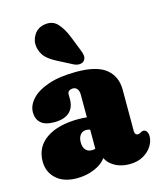

<svg xmlns="http://www.w3.org/2000/svg" viewBox="-108 -783 730 872"><g transform="rotate(-15 257.0 -347.0)"><path d="M278 -80V-94L260.5 -95V-352Q260.5 -369 253.2 -379Q246 -389 232 -389Q222.5 -389 215 -383.8Q207.5 -378.5 207.5 -369V-345.5Q207.5 -305 183 -283.8Q158.5 -262.5 112.5 -262.5Q69.5 -262.5 49.5 -280.8Q29.5 -299 29.5 -331Q29.5 -363.5 56 -392.5Q82.5 -421.5 135.5 -439.8Q188.5 -458 267.5 -458Q364 -458 407 -422.5Q450 -387 450 -325V-129.5Q450 -123 453.2 -117.2Q456.5 -111.5 465.5 -111.5Q470 -111.5 473.2 -113Q476.5 -114.5 479.5 -116.5Q482 -118 485.2 -119.2Q488.5 -120.5 492.5 -120.5Q502.5 -120.5 508 -111.2Q513.5 -102 513.5 -89.5Q513.5 -66 499 -43Q484.5 -20 457.8 -5Q431 10 394 10Q344.5 10 311.2 -15.5Q278 -41 278 -80ZM14.5 -103.5Q14.5 -172 69.8 -210Q125 -248 222 -248Q243 -248 261 -245.5Q279 -243 290 -238L271.5 -181.5Q263.5 -187 257 -189Q250.5 -191 241.5 -191Q224.5 -191 214.2 -177.8Q204 -164.5 204 -142.5Q204 -120.5 214.8 -108Q225.5 -95.5 245 -95.5Q256.5 -95.5 265.5 -100Q274.5 -104.5 278 -109.5L289 -54.5Q270.5 -24 231.2 -7Q192 10 146.5 10Q84.5 10 49.5 -22Q14.5 -54 14.5 -103.5ZM284.5 -618 312.5 -547Q318.5 -533 320 -520.2Q321.5 -507.5 313 -497Q305 -488 291.5 -487.5Q278 -487 265 -493.5L199 -527.5Q161.5 -546.5 144.2 -565.5Q127 -584.5 121.5 -613.5Q116.5 -643 133 -669.8Q149.5 -696.5 182 -702.5Q220.5 -709.5 244 -685Q267.5 -660.5 284.5 -618Z"/></g></svg>

Font: Fraunces 144pt S100 Black
Style: Regular
Weight: 900
Version: Version 1.000